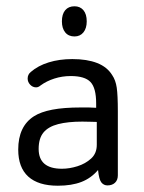

<svg xmlns="http://www.w3.org/2000/svg" viewBox="-20 -581 459 611"><path d="M286 -238Q271 -239 262.5 -239Q254 -239 248.5 -239Q243 -239 237 -239Q183 -239 146.5 -232Q110 -225 88 -211Q38 -179 38 -105Q38 -48 70 -19Q102 10 164 10Q208 10 239 -2Q270 -14 292 -40Q295 -10 302.5 -0.5Q310 9 322 9Q337 9 346 0.5Q355 -8 355 -23V-226Q355 -278 351.5 -302Q348 -326 337 -342Q321 -368 289 -380.5Q257 -393 210 -393Q169 -393 135 -382.5Q101 -372 78 -352Q68 -344 68 -331Q68 -320 76 -311.5Q84 -303 95 -303Q102 -303 109 -309Q128 -323 153 -331Q178 -339 205 -339Q250 -339 268 -320Q286 -301 286 -252ZM288 -193V-120Q288 -93 270 -76.5Q252 -60 226.5 -52Q201 -44 177 -44Q103 -44 103 -107Q103 -141 118.5 -159.5Q134 -178 165 -186Q196 -194 242 -194Q262 -194 268.5 -193.5Q275 -193 288 -193ZM217 -561Q198 -561 187.5 -548.5Q177 -536 177 -513Q177 -491 187.5 -478Q198 -465 217 -465Q235 -465 245.5 -478Q256 -491 256 -513Q256 -536 245.5 -548.5Q235 -561 217 -561Z"/></svg>

Font: Beiruti
Style: Regular
Weight: 400
Designer: Arlette Boutros
Foundry: Boutros
Version: Version 1.41